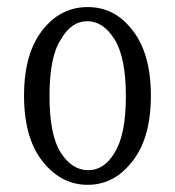

<svg xmlns="http://www.w3.org/2000/svg" viewBox="-20 -516 496 543"><path d="M106.7 -52Q48 -118.7 48 -245.3Q48 -372 106.7 -438.7Q156 -496 228 -496Q300 -496 348 -438.7Q406.7 -372 406.7 -245.3Q406.7 -118.7 348 -52Q298.7 6.7 228 6.7Q157.3 6.7 106.7 -52ZM152 -404Q120 -356 120 -244.7Q120 -133.3 152 -84Q184 -34.7 229.3 -34.7Q274.7 -34.7 304 -84Q336 -134.7 336 -244Q336 -353.3 304 -404.7Q272 -456 226.7 -456Q181.3 -456 152 -404Z"/></svg>

Font: Tenali Ramakrishna
Style: Regular
Weight: 400
Designer: Appaji Ambarisha Darbha
Foundry: Andhrapradesh Society for Knowledge Networks
Version: Version 1.0.5; ttfautohint (v1.2.25-373a) -l 7 -r 28 -G 50 -